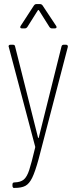

<svg xmlns="http://www.w3.org/2000/svg" viewBox="-20 -720 375 940"><path d="M41 190V183Q41 173 51 173H52Q81 172 96.5 159Q112 146 123 112.5Q134 79 152 3Q153 1 152.5 -0.5Q152 -2 152 -3L23 -490L22 -493Q22 -501 32 -501H43Q53 -501 54 -492L166 -47Q167 -44 168 -44Q169 -44 170 -47L281 -492Q283 -501 292 -501H303Q308 -501 310.5 -498Q313 -495 312 -490L169 59Q152 121 137.5 150.5Q123 180 104 190Q85 200 52 200H47Q45 200 43 197Q41 194 41 190ZM81 -593 146 -693Q151 -700 158 -700H176Q183 -700 188 -694L255 -593L257 -588Q257 -581 248 -581H234Q227 -581 222 -588L171 -669Q170 -671 168 -671Q166 -671 165 -669L114 -588Q109 -581 102 -581H87Q81 -581 79.5 -584.5Q78 -588 81 -593Z"/></svg>

Font: Barlow Condensed Thin
Style: Regular
Weight: 250
Width: 3
Designer: Jeremy Tribby
Foundry: Tribby Type
Version: Version 1.408